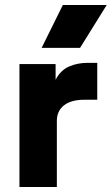

<svg xmlns="http://www.w3.org/2000/svg" viewBox="-20 -750 448 770"><path d="M58 0V-493H203V-334H185Q185 -397 204.5 -433Q224 -469 257.5 -483.5Q291 -498 332 -498H370V-350H319Q265 -350 236.5 -327.5Q208 -305 208 -265V0ZM147 -558 232 -730H408L301 -558Z"/></svg>

Font: SUSE ExtraBold
Style: Regular
Weight: 800
Designer: Rene Bieder
Foundry: SUSE
Version: Version 1.000